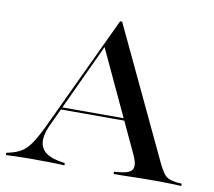

<svg xmlns="http://www.w3.org/2000/svg" viewBox="-79 -659 822 737"><g transform="rotate(10 331.5 -290.5)"><path d="M137.1 -146Q108.9 -87.1 124.6 -54Q140.3 -21 201.6 -11.3L216.9 -8.9V0Q190.3 -1.6 155.6 -2Q121 -2.4 80.6 -2.4Q50 -2.4 28.2 -1.6Q6.5 -0.8 -11.3 0V-8.9L0 -11.3Q28.2 -17.7 47.2 -29.4Q66.1 -41.1 83.1 -66.1Q100 -91.1 121.8 -136.3L331.5 -581.5H339.5L581.5 -69.4Q591.9 -48.4 600.4 -36.3Q608.9 -24.2 621 -18.5Q633.1 -12.9 651.6 -10.5L672.6 -8.9V0Q660.5 -0.8 644 -1.2Q627.4 -1.6 607.3 -2Q587.1 -2.4 563.7 -2.4H562.9H562.1Q538.7 -2.4 516.9 -2Q495.2 -1.6 475.8 -1.2Q456.5 -0.8 439.5 -0.4Q422.6 0 408.9 0V-8.9L433.1 -11.3Q471 -15.3 479.4 -31.5Q487.9 -47.6 472.6 -82.3L287.9 -478.2L296.8 -488.7ZM160.5 -208.9 165.3 -217.7H450.8L454 -208.9Z"/></g></svg>

Font: Playfair 144pt SemiExpanded Medium
Style: Regular
Weight: 500
Width: 6
Designer: Claus Eggers Sørensen
Foundry: Claus Eggers Sørensen
Version: Version 2.203